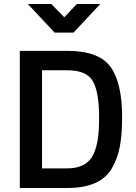

<svg xmlns="http://www.w3.org/2000/svg" viewBox="-20 -939 681 959"><path d="M316 0H79V-685H316Q474 -685 532 -605Q590 -525 590 -354Q590 -267 578.5 -206.5Q567 -146 538 -97Q481 0 316 0ZM475 -354Q475 -478 444 -533Q413 -588 316 -588H190V-98H316Q415 -98 448 -171Q464 -208 469.5 -250Q475 -292 475 -354ZM253 -776 119 -919H236L301 -853L364 -919H481L347 -776Z"/></svg>

Font: TitilliumWebSemiBold
Style: Bold
Weight: 600
Version: Version 1.001;PS 57.000;hotconv 1.0.70;makeotf.lib2.5.55311